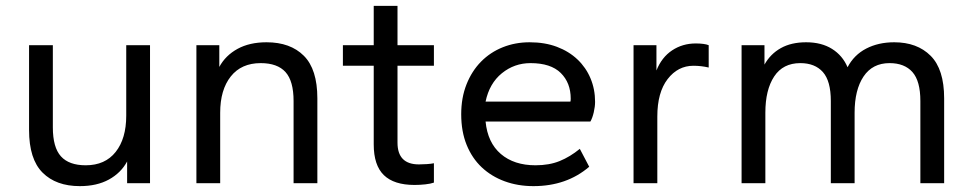

<svg xmlns="http://www.w3.org/2000/svg" viewBox="-20 -624 3315 654"><path d="M252 10Q171 10 125 -36Q79 -82 79 -181V-470H160V-190Q160 -122 187.5 -91.5Q215 -61 272 -61Q338 -61 374 -106.5Q410 -152 410 -230V-470H491V0H413V-74Q392 -35 351 -12.5Q310 10 252 10Z M980 0V-280Q980 -348 952.5 -378.5Q925 -409 868 -409Q802 -409 766 -363.5Q730 -318 730 -240V0H649V-470H727V-396Q748 -435 789 -457.5Q830 -480 888 -480Q969 -480 1015 -434Q1061 -388 1061 -289V0Z M1392 6Q1322 6 1287.5 -27.5Q1253 -61 1253 -132V-400H1148V-470H1253V-604H1334V-470H1458V-400H1334V-138Q1334 -64 1407 -64Q1419 -64 1434 -65Q1449 -66 1458 -68V-2Q1447 2 1428.5 4Q1410 6 1392 6Z M1797 10Q1744 10 1699 -6.5Q1654 -23 1621 -54Q1588 -85 1569.5 -130.5Q1551 -176 1551 -235Q1551 -291 1569 -336.5Q1587 -382 1618.5 -414Q1650 -446 1692.5 -463Q1735 -480 1784 -480Q1836 -480 1877 -464.5Q1918 -449 1947 -421.5Q1976 -394 1991.5 -357Q2007 -320 2007 -277Q2007 -261 2002.5 -241.5Q1998 -222 1991 -210H1634Q1641 -138 1686 -99.5Q1731 -61 1804 -61Q1851 -61 1886.5 -75.5Q1922 -90 1955 -117L1987 -56Q1910 10 1797 10ZM1787 -409Q1732 -409 1689.5 -374.5Q1647 -340 1634 -278H1923Q1924 -281 1924 -288Q1924 -342 1890 -375.5Q1856 -409 1787 -409Z M2138 0V-470H2216V-384Q2234 -429 2269.5 -452.5Q2305 -476 2350 -476Q2364 -476 2375.5 -474.5Q2387 -473 2394 -470V-394Q2368 -400 2342 -400Q2289 -400 2254 -354.5Q2219 -309 2219 -227V0Z M3115 0V-280Q3115 -348 3088 -378.5Q3061 -409 3010 -409Q2952 -409 2921.5 -363.5Q2891 -318 2891 -240V0H2810V-280Q2810 -348 2783 -378.5Q2756 -409 2706 -409Q2647 -409 2617 -363.5Q2587 -318 2587 -240V0H2506V-470H2584V-404Q2604 -440 2639.5 -460Q2675 -480 2726 -480Q2778 -480 2814 -457.5Q2850 -435 2867 -395Q2889 -437 2930.5 -458.5Q2972 -480 3026 -480Q3104 -480 3150 -434Q3196 -388 3196 -289V0Z"/></svg>

Font: Celebes
Style: Regular
Weight: 400
Designer: Anugrah Pasau
Foundry: Lafontype
Version: Version 1.000; ttfautohint (v1.8.4)